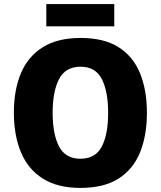

<svg xmlns="http://www.w3.org/2000/svg" viewBox="-20 -911 789 941"><path d="M700 -358Q700 -247 666.5 -164.5Q633 -82 561.5 -36Q490 10 374 10Q262 10 189.5 -36Q117 -82 82.5 -165Q48 -248 48 -359Q48 -470 82.5 -552Q117 -634 189.5 -679.5Q262 -725 375 -725Q490 -725 561.5 -679.5Q633 -634 666.5 -551.5Q700 -469 700 -358ZM238 -358Q238 -253 269.5 -193Q301 -133 374 -133Q448 -133 479 -193Q510 -253 510 -358Q510 -463 479 -523.5Q448 -584 375 -584Q301 -584 269.5 -523.5Q238 -463 238 -358ZM540 -891V-782H207V-891Z"/></svg>

Font: Noto Sans Disp ExtBd
Style: Regular
Weight: 800
Designer: Monotype Design Team
Foundry: Monotype Imaging Inc.
Version: Version 2.000;GOOG;noto-source:20170915:90ef993387c0; ttfaut